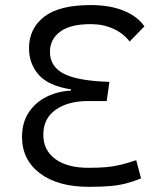

<svg xmlns="http://www.w3.org/2000/svg" viewBox="-20 -723 626 753"><path d="M335.4 -703.1Q411.6 -703.1 465.6 -680.9Q519.5 -658.7 546.4 -619.6L488.3 -560.1Q463.9 -592.3 424.1 -610.4Q384.3 -628.4 335.9 -628.4Q254.4 -628.4 215.1 -598.1Q175.8 -567.9 175.8 -520Q175.8 -462.4 229.7 -434.1Q283.7 -405.8 409.2 -401.9L398.4 -326.7H325.2Q246.6 -326.7 198.2 -292.5Q149.9 -258.3 149.9 -194.3Q149.9 -133.8 196.8 -99.4Q243.7 -64.9 326.7 -64.9Q366.7 -64.9 395.5 -67.4Q424.3 -69.8 451.7 -76.4Q479 -83 514.2 -94.7L533.2 -23.4Q502.4 -10.7 473.6 -3.4Q444.8 3.9 410.6 6.8Q376.5 9.8 329.1 9.8Q207 9.8 136.7 -43.2Q66.4 -96.2 66.4 -186Q66.4 -243.2 93.3 -283Q120.1 -322.8 163.8 -344Q207.5 -365.2 258.3 -367.7V-372.6Q170.4 -386.2 132.1 -429.4Q93.8 -472.7 93.8 -533.7Q93.8 -610.8 152.8 -657Q211.9 -703.1 335.4 -703.1Z"/></svg>

Font: Cascadia Mono SemiLight
Style: Regular
Weight: 350
Monospace: yes
Designer: Aaron Bell
Foundry: Saja Typeworks
Version: Version 2404.023; ttfautohint (v1.8.4)